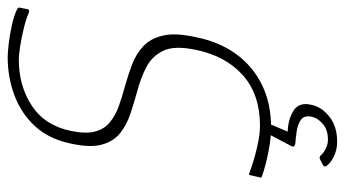

<svg xmlns="http://www.w3.org/2000/svg" viewBox="-219 -498 898 500"><g transform="rotate(-90 230.0 -248.0)"><path d="M18 -20 24 -46Q25 -50 27.5 -48.5Q30 -47 31 -47Q50 -40 71 -34Q92 -28 113.5 -24Q135 -20 153 -20Q234 -20 284 -64.5Q334 -109 350 -186Q362 -242 348 -271.5Q334 -301 305 -316Q276 -331 241 -340Q212 -348 183.5 -357.5Q155 -367 133.5 -384Q112 -401 103.5 -431.5Q95 -462 106 -512Q118 -570 151.5 -606Q185 -642 232 -659.5Q279 -677 331 -677Q342 -677 364.5 -674.5Q387 -672 412.5 -666.5Q438 -661 455 -653Q457 -652 459 -650Q461 -648 460 -645L456 -625Q455 -619 447 -622Q431 -629 406.5 -635Q382 -641 359.5 -644.5Q337 -648 325 -648Q256 -648 204.5 -614Q153 -580 139 -512Q131 -473 137.5 -449Q144 -425 162 -410.5Q180 -396 204 -387.5Q228 -379 254 -372Q283 -364 311 -353.5Q339 -343 359.5 -324Q380 -305 387.5 -272Q395 -239 383 -186Q371 -126 339.5 -82.5Q308 -39 259.5 -15Q211 9 147 9Q120 9 84.5 2Q49 -5 20 -15Q19 -15 18 -16.5Q17 -18 18 -20ZM207 114Q202 140 176.5 160.5Q151 181 111 181Q90 181 72.5 172.5Q55 164 47 152Q46 150 47 147.5Q48 145 50 144L66 136Q72 134 76 139Q82 146 93.5 151.5Q105 157 116 157Q142 157 157.5 143.5Q173 130 176 115Q180 96 169 87.5Q158 79 140 76Q122 73 106 72Q101 71 99 68.5Q97 66 101 59L132 0Q134 -5 137.5 -5Q141 -5 142 -5H157Q161 -5 159 1L133 62L131 52Q166 52 190.5 66.5Q215 81 207 114Z"/></g></svg>

Font: Glory Thin Thin
Style: Italic
Weight: 250
Italic angle: -12°
Version: Version 1.011